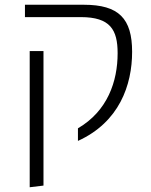

<svg xmlns="http://www.w3.org/2000/svg" viewBox="-20 -582 637 808"><path d="M308 11C482 -68 536 -224 536 -364C536 -504 480 -562 333 -562H85V-510H320C444 -510 475 -457 475 -358C475 -240 433 -115 308 -42ZM105 206 163 199V-367H105Z"/></svg>

Font: FiraGO Light
Style: Regular
Weight: 300
Designer: bBox Type
Foundry: bBox Type GmbH
Version: Version 1.001;PS 001.001;hotconv 1.0.88;makeotf.lib2.5.64775